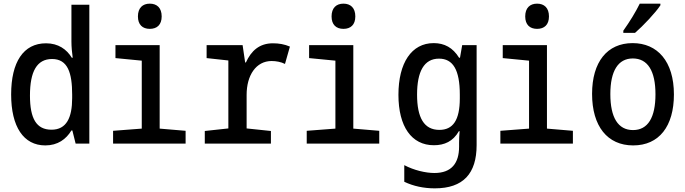

<svg xmlns="http://www.w3.org/2000/svg" viewBox="-20 -786 3750 1051"><path d="M228 10C296 10 342 -24 371 -72H376L394 0H469V-760H371V-558C371 -530 374 -498 378 -470H373C345 -516 299 -549 232 -549C108 -549 41 -446 41 -269C41 -92 109 10 228 10ZM262 -76C179 -76 144 -137 144 -263C144 -395 182 -463 265 -463C351 -463 375 -387 375 -268V-249C375 -142 344 -76 262 -76Z M800 -628C840 -628 865 -651 865 -696C865 -743 839 -766 800 -766C761 -766 735 -743 735 -696C735 -651 760 -628 800 -628ZM599 0H996V-70L854 -82V-539H612V-468L756 -454V-82L599 -70Z M1101 0H1463V-69L1330 -83V-267C1330 -373 1381 -452 1467 -452C1491 -452 1519 -447 1540 -436L1567 -531C1537 -544 1506 -549 1474 -549C1400 -549 1355 -508 1326 -444H1322L1308 -539H1111V-468L1230 -455V-83L1101 -69Z M1860 -628C1900 -628 1925 -651 1925 -696C1925 -743 1899 -766 1860 -766C1821 -766 1795 -743 1795 -696C1795 -651 1820 -628 1860 -628ZM1659 0H2056V-70L1914 -82V-539H1672V-468L1816 -454V-82L1659 -70Z M2360 245C2516 245 2589 164 2589 8V-539H2510L2498 -470H2493C2459 -525 2413 -550 2354 -550C2233 -550 2161 -442 2161 -267C2161 -93 2233 9 2355 9C2413 9 2460 -12 2492 -68H2496C2494 -50 2493 -22 2493 -5V17C2493 107 2452 161 2358 161C2310 161 2246 146 2193 118V209C2243 233 2300 245 2360 245ZM2385 -75C2301 -75 2263 -142 2263 -268C2263 -394 2301 -465 2383 -465C2459 -465 2497 -405 2497 -268V-248C2497 -127 2459 -75 2385 -75Z M2920 -628C2960 -628 2985 -651 2985 -696C2985 -743 2959 -766 2920 -766C2881 -766 2855 -743 2855 -696C2855 -651 2880 -628 2920 -628ZM2719 0H3116V-70L2974 -82V-539H2732V-468L2876 -454V-82L2719 -70Z M3392 -618V-606H3456C3499 -643 3569 -717 3595 -757V-766H3482C3460 -721 3427 -667 3392 -618ZM3446 10C3588 10 3669 -95 3669 -269C3669 -450 3579 -550 3443 -550C3304 -550 3221 -447 3221 -272C3221 -95 3305 10 3446 10ZM3445 -74C3363 -74 3321 -143 3321 -271C3321 -397 3363 -466 3444 -466C3526 -466 3568 -397 3568 -270C3568 -143 3527 -74 3445 -74Z"/></svg>

Font: Noto Sans Mono Condensed Medium
Style: Regular
Weight: 500
Width: 3
Designer: Monotype Design Team
Foundry: Monotype Imaging Inc.
Version: Version 2.014